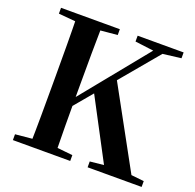

<svg xmlns="http://www.w3.org/2000/svg" viewBox="-129 -875 1025 1010"><g transform="rotate(20 383.5 -370.5)"><path d="M138.6 0Q140.6 -85.2 141 -171.8Q141.4 -258.5 141.4 -346.1V-393.6Q141.4 -481.3 141 -567.7Q140.6 -654.1 138.6 -740.5H280.6Q278.9 -655.6 278.4 -568.4Q277.9 -481.3 277.9 -393.6V-314.3Q277.9 -246.9 278.4 -166.8Q278.9 -86.6 280.6 0ZM45.1 0V-32.6L198.2 -47.3H225.2L366 -32.6V0ZM45.1 -707.9V-740.5H374.3V-707.9L225.2 -694.2H198.2ZM463.4 0V-32.6L605.9 -47.3H628.5L765.7 -32.6V0ZM474 -707.9V-740.5H731.4V-707.9L619.9 -694.2L592.4 -692.9ZM206.2 -190.2 203.7 -255.1H221.6L244.9 -285.3L615 -740.5H667.3ZM561.9 0 355.8 -389.9 445.2 -494.7 716.2 0Z"/></g></svg>

Font: Early Summer Mincho VF
Style: Regular
Weight: 250
Designer: GuiWonder
Version: Version 1.002